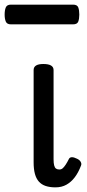

<svg xmlns="http://www.w3.org/2000/svg" viewBox="-51 -791 377 828"><path d="M188 17Q164 17 146 11Q128 5 116.5 -8Q105 -21 99.5 -41.5Q94 -62 94 -91V-489Q94 -502 104.5 -508.5Q115 -515 136 -515Q158 -515 169 -508.5Q180 -502 180 -489V-104Q180 -88 182.5 -78Q185 -68 190.5 -64Q196 -60 205 -60Q213 -60 219 -65Q225 -70 232 -80.5Q239 -91 247 -107Q251 -113 259.5 -113Q268 -113 280 -107Q292 -102 297 -93Q302 -84 298 -76Q287 -47 271.5 -26.5Q256 -6 235.5 5.5Q215 17 188 17ZM-4 -686Q-21 -686 -26 -698Q-31 -710 -31 -728Q-31 -747 -26 -759Q-21 -771 -4 -771H264Q282 -771 286.5 -759Q291 -747 291 -728Q291 -710 286.5 -698Q282 -686 264 -686Z"/></svg>

Font: Playwrite GB S
Style: Regular
Weight: 400
Designer: Veronika Burian, José Scaglione
Foundry: TypeTogether
Version: Version 1.000